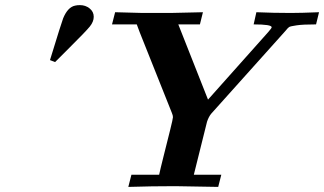

<svg xmlns="http://www.w3.org/2000/svg" viewBox="-20 -734 1273 754"><path d="M176.3 -498Q222.2 -647.9 228 -662.1Q246.1 -706.1 274.9 -711.9Q282.7 -713.9 293.9 -713.9Q315.9 -713.9 332 -700.9Q348.1 -688 348.1 -668Q348.1 -648.9 332.8 -629.9Q317.4 -610.8 252 -545.9Q217.8 -511.7 196.3 -490.2ZM419.9 -638.2 432.1 -686 540 -683.1H649.9L776.9 -686L765.1 -638.2H680.2L796.9 -342.8L1033.2 -607.9Q1047.4 -624 1046.9 -627Q1046.9 -638.2 976.1 -638.2L986.8 -686Q1053.7 -683.1 1122.1 -683.1Q1161.1 -683.1 1232.9 -686L1221.2 -638.2H1220.2Q1169.4 -638.2 1144.8 -634.5Q1120.1 -630.9 1115.5 -627.9Q1110.8 -625 1101.1 -612.8L809.1 -287.1Q799.3 -274.9 793 -255.9Q791 -247.1 741.2 -47.9H849.1L836.9 0Q684.1 -2.9 668 -2.9Q576.2 -2.9 483.9 0L496.1 -47.9H605Q608.9 -66.9 623 -123Q637.2 -179.2 648.2 -223.6Q659.2 -268.1 659.2 -273.9Q659.2 -280.8 654.8 -291L528.8 -606.9Q521 -627 517.1 -638.2Z"/></svg>

Font: CMU Serif
Style: BoldItalic
Weight: 700
Italic angle: -14.04°
Version: Version 0.7.0